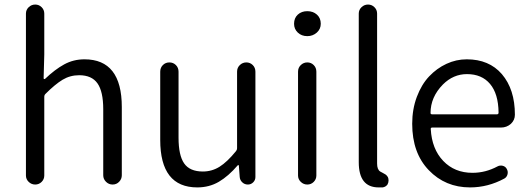

<svg xmlns="http://www.w3.org/2000/svg" viewBox="-20 -816 2339 849"><path d="M94.7 -40V-755.9Q94.7 -772.5 106.9 -784.2Q119.1 -795.9 135.7 -795.9Q152.3 -795.9 164.1 -784.2Q175.8 -772.5 175.8 -755.9V-575.2L172.9 -469.7Q172.9 -467.8 174.8 -466.8Q176.8 -465.8 178.7 -466.8Q222.7 -508.8 263.7 -531.2Q304.7 -553.7 353.5 -553.7Q518.6 -553.7 518.6 -342.8V-41Q518.6 -24.4 506.8 -12.2Q495.1 0 478 0Q460.9 0 448.7 -12.2Q436.5 -24.4 436.5 -41V-333Q436.5 -411.1 411.1 -447.3Q385.7 -483.4 330.1 -483.4Q290 -483.4 256.8 -463.4Q223.6 -443.4 180.7 -400.4Q175.8 -395.5 175.8 -387.7V-40Q175.8 -23.4 164.1 -11.7Q152.3 0 135.7 0Q119.1 0 106.9 -11.7Q94.7 -23.4 94.7 -40Z M852.5 12.7Q688.5 12.7 688.5 -197.3V-499Q688.5 -516.6 700.2 -528.3Q711.9 -540 729 -540Q746.1 -540 757.8 -528.3Q769.5 -516.6 769.5 -499V-207Q769.5 -128.9 794.4 -93.3Q819.3 -57.6 877 -57.6Q917 -57.6 950.7 -78.6Q984.4 -99.6 1023.4 -147.5Q1028.3 -153.3 1028.3 -160.2V-499Q1028.3 -516.6 1040.5 -528.3Q1052.7 -540 1069.3 -540Q1085.9 -540 1097.7 -528.3Q1109.4 -516.6 1109.4 -499V-33.2Q1109.4 -19.5 1099.6 -9.8Q1089.8 0 1076.2 0Q1061.5 0 1051.3 -9.8Q1041 -19.5 1040 -33.2L1036.1 -85Q1035.2 -85.9 1033.7 -85.9Q1032.2 -85.9 1031.2 -85Q990.2 -37.1 947.8 -12.2Q905.3 12.7 852.5 12.7Z M1297.9 -40V-499Q1297.9 -516.6 1310.1 -528.3Q1322.3 -540 1338.9 -540Q1355.5 -540 1367.2 -528.3Q1378.9 -516.6 1378.9 -499V-40Q1378.9 -23.4 1367.2 -11.7Q1355.5 0 1338.9 0Q1322.3 0 1310.1 -11.7Q1297.9 -23.4 1297.9 -40ZM1338.9 -656.2Q1313.5 -656.2 1296.9 -671.9Q1280.3 -687.5 1280.3 -710.9Q1280.3 -736.3 1296.9 -751.5Q1313.5 -766.6 1338.9 -766.6Q1364.3 -766.6 1381.3 -751.5Q1398.4 -736.3 1398.4 -710.9Q1398.4 -687.5 1380.9 -671.9Q1363.3 -656.2 1338.9 -656.2Z M1654.3 12.7Q1566.4 12.7 1566.4 -98.6V-755.9Q1566.4 -772.5 1578.6 -784.2Q1590.8 -795.9 1607.4 -795.9Q1624 -795.9 1635.7 -784.2Q1647.5 -772.5 1647.5 -755.9V-92.8Q1647.5 -66.4 1661.1 -57.6Q1663.1 -56.6 1671.9 -51.8Q1680.7 -46.9 1684.1 -44.9Q1687.5 -43 1691.9 -37.6Q1696.3 -32.2 1697.3 -26.4V-25.4Q1698.2 -21.5 1698.2 -18.6Q1698.2 -8.8 1693.4 0Q1685.5 10.7 1671.9 12.7Q1664.1 12.7 1654.3 12.7Z M2058.6 12.7Q1949.2 12.7 1876 -63.5Q1802.7 -139.6 1802.7 -268.6Q1802.7 -333 1823.2 -387.7Q1843.8 -442.4 1877.4 -478Q1911.1 -513.7 1954.1 -533.7Q1997.1 -553.7 2043.9 -553.7Q2142.6 -553.7 2199.2 -488.3Q2256.8 -420.9 2256.8 -308.6Q2256.8 -285.2 2239.3 -268.6Q2220.7 -252 2195.3 -252H1891.6Q1883.8 -252 1884.8 -245.1Q1889.6 -157.2 1939.9 -104.5Q1990.2 -51.8 2069.3 -51.8Q2127 -51.8 2179.7 -80.1Q2190.4 -85.9 2202.6 -83Q2214.8 -80.1 2220.7 -69.3Q2227.5 -57.6 2224.1 -44.9Q2220.7 -32.2 2210 -26.4Q2137.7 12.7 2058.6 12.7ZM1883.8 -316.4Q1883.8 -310.5 1890.6 -310.5H2177.7Q2184.6 -310.5 2184.6 -318.4Q2184.6 -318.4 2184.6 -318.4Q2183.6 -401.4 2147 -444.8Q2110.4 -488.3 2044.9 -488.3Q1984.4 -488.3 1938.5 -442.4Q1883.8 -386.7 1883.8 -316.4Z"/></svg>

Font: Gen Jyuu Gothic P Normal
Style: Regular
Weight: 300
Designer: [Source Han Sans]
Ryoko NISHIZUKA  (kana & ideographs); Paul D. Hunt (Latin, Greek & Cyrillic); Wenlong ZHANG  (bopomofo
Version: Version 1.002.20150607